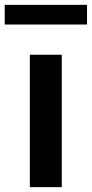

<svg xmlns="http://www.w3.org/2000/svg" viewBox="-58 -771 379 791"><path d="M65 0V-545.5H196.5V0ZM-38.5 -670V-751H300.5V-670Z"/></svg>

Font: Encode Sans Condensed Thin SemiBold
Style: Regular
Weight: 600
Version: Version 3.002